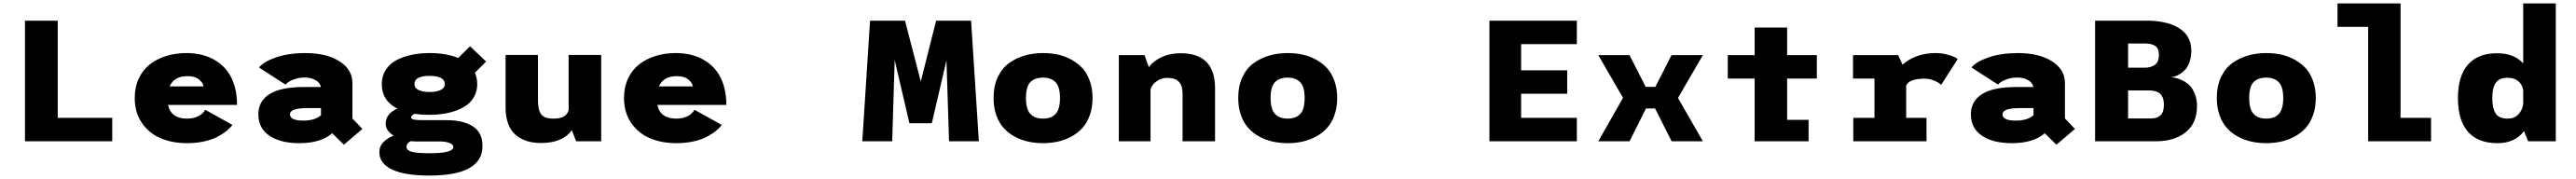

<svg xmlns="http://www.w3.org/2000/svg" viewBox="-20 -820 14950 1039"><path d="M315 -136H631.5V0H125V-700H315Z M1329 -95Q1315 -76 1293.5 -58.8Q1272 -41.5 1240.2 -25Q1208.5 -8.5 1163.2 1.2Q1118 11 1065.5 11Q979 11 911.5 -18Q844 -47 803 -107.2Q762 -167.5 762 -251.5Q762 -314.5 785.5 -364.5Q809 -414.5 850 -446.5Q891 -478.5 945.2 -495.2Q999.5 -512 1062.5 -512Q1111.5 -512 1154.5 -501Q1197.5 -490 1234.8 -466.5Q1272 -443 1298.8 -408.2Q1325.5 -373.5 1340.8 -323Q1356 -272.5 1356 -211H955.5Q972 -131.5 1065.5 -131.5Q1102 -131.5 1130.2 -145.2Q1158.5 -159 1171 -183ZM1067 -378Q991 -378 964.5 -318.5H1161Q1159.5 -338.5 1135.2 -358.5Q1111 -378.5 1067 -378Z M1976 20 1908.5 -46.5Q1842 11 1718 11Q1607.5 11 1543.5 -32.5Q1479.5 -76 1479.5 -156.5Q1479.5 -232.5 1544.2 -273.8Q1609 -315 1744.5 -315H1842.5Q1838 -339.5 1811.8 -354.8Q1785.5 -370 1748.5 -370Q1713.5 -370 1682.2 -357.8Q1651 -345.5 1637 -329L1483.5 -428Q1508.5 -461.5 1581.8 -486.8Q1655 -512 1753.5 -512Q1874.5 -512 1950 -464.5Q2025.5 -417 2025.5 -338V-132.5L2083.5 -71.5ZM1741 -120Q1808.5 -120 1843 -151.5V-192.5H1763.5Q1663 -192.5 1663 -156.5Q1663 -120 1741 -120Z M2473.5 -153.5Q2424.5 -153.5 2387 -159.5Q2366 -149 2366 -139Q2366 -129.5 2382.2 -126Q2398.5 -122.5 2433 -122.5H2572Q2669 -122.5 2724.8 -86.5Q2780.5 -50.5 2780.5 27.5Q2780.5 199 2472 199Q2330 199 2256 164.2Q2182 129.5 2182 63Q2182 28.5 2206 4.5Q2230 -19.5 2264.5 -33Q2218.5 -62 2218.5 -101Q2218.5 -160.5 2286.5 -189.5Q2196 -235.5 2196 -331Q2196 -379 2219.2 -415Q2242.5 -451 2282.5 -471.5Q2322.5 -492 2370.5 -502Q2418.5 -512 2473.5 -512Q2571 -512 2639.5 -483.5L2708.5 -551.5L2801.5 -462.5L2736.5 -397.5Q2750 -367.5 2750 -331Q2750 -292.5 2733.2 -261.2Q2716.5 -230 2689.5 -210.2Q2662.5 -190.5 2625.8 -177.5Q2589 -164.5 2551.2 -159Q2513.5 -153.5 2473.5 -153.5ZM2562 -332Q2562 -379.5 2473.5 -379.5Q2385.5 -379.5 2385.5 -332Q2385.5 -309 2409.5 -297.5Q2433.5 -286 2473.5 -286Q2513.5 -286 2537.8 -297.8Q2562 -309.5 2562 -332ZM2339.5 33Q2339.5 52.5 2370 61Q2400.5 69.5 2473 69.5Q2611 69.5 2611 33.5Q2611 18 2588.5 9.5Q2566 1 2530 1H2389Q2376.5 1 2363 -0.5Q2339.5 11 2339.5 33Z M3120 10Q3075 10 3038.8 -1.2Q3002.5 -12.5 2974 -36.2Q2945.5 -60 2930 -100.5Q2914.5 -141 2914.5 -196V-501H3102.5V-237Q3102.5 -182 3121 -156.8Q3139.5 -131.5 3191 -131.5Q3232.5 -131.5 3253 -144Q3273.5 -156.5 3280.5 -180V-501H3469.5V0H3324L3299 -64Q3245.5 10 3120 10Z M4169 -95Q4155 -76 4133.5 -58.8Q4112 -41.5 4080.2 -25Q4048.5 -8.5 4003.2 1.2Q3958 11 3905.5 11Q3819 11 3751.5 -18Q3684 -47 3643 -107.2Q3602 -167.5 3602 -251.5Q3602 -314.5 3625.5 -364.5Q3649 -414.5 3690 -446.5Q3731 -478.5 3785.2 -495.2Q3839.5 -512 3902.5 -512Q3951.5 -512 3994.5 -501Q4037.5 -490 4074.8 -466.5Q4112 -443 4138.8 -408.2Q4165.5 -373.5 4180.8 -323Q4196 -272.5 4196 -211H3795.5Q3812 -131.5 3905.5 -131.5Q3942 -131.5 3970.2 -145.2Q3998.5 -159 4011 -183ZM3907 -378Q3831 -378 3804.5 -318.5H4001Q3999.5 -338.5 3975.2 -358.5Q3951 -378.5 3907 -378Z M4985 0 5030 -700H5233L5324.5 -347L5413.5 -700H5616.5L5661.5 0H5488.5L5473.5 -469.5L5388.5 -104.5H5258.5L5173 -472L5158.5 0Z M5747 -251Q5747 -320 5771.2 -372Q5795.5 -424 5837 -453.8Q5878.5 -483.5 5928 -497.8Q5977.5 -512 6034 -512Q6078.5 -512 6118.8 -503.5Q6159 -495 6196.5 -475Q6234 -455 6261.5 -425.5Q6289 -396 6305.2 -351.2Q6321.5 -306.5 6321.5 -251Q6321.5 -195.5 6305.2 -150.5Q6289 -105.5 6261.5 -75.8Q6234 -46 6196.5 -26.2Q6159 -6.5 6118.8 2.2Q6078.5 11 6034 11Q5989.5 11 5949 2.2Q5908.5 -6.5 5871.2 -26.2Q5834 -46 5806.8 -75.8Q5779.5 -105.5 5763.2 -150.5Q5747 -195.5 5747 -251ZM6034 -131.5Q6082 -131.5 6107.2 -158.8Q6132.5 -186 6132.5 -251Q6132.5 -315.5 6107.2 -342.5Q6082 -369.5 6034 -369.5Q5985 -369.5 5960 -342.8Q5935 -316 5935 -251Q5935 -186.5 5960.2 -159Q5985.5 -131.5 6034 -131.5Z M6474 0V-500H6623L6648 -430.5Q6677.5 -468.5 6725 -489.8Q6772.5 -511 6833 -511Q7032.5 -511 7032.5 -308V0H6844V-276.5Q6844 -323 6822.5 -345.5Q6801 -368 6754.5 -368Q6718 -368 6690 -345.8Q6662 -323.5 6658 -299.5V0Z M7167 -251Q7167 -320 7191.2 -372Q7215.5 -424 7257 -453.8Q7298.5 -483.5 7348 -497.8Q7397.5 -512 7454 -512Q7498.5 -512 7538.8 -503.5Q7579 -495 7616.5 -475Q7654 -455 7681.5 -425.5Q7709 -396 7725.2 -351.2Q7741.5 -306.5 7741.5 -251Q7741.5 -195.5 7725.2 -150.5Q7709 -105.5 7681.5 -75.8Q7654 -46 7616.5 -26.2Q7579 -6.5 7538.8 2.2Q7498.5 11 7454 11Q7409.5 11 7369 2.2Q7328.5 -6.5 7291.2 -26.2Q7254 -46 7226.8 -75.8Q7199.5 -105.5 7183.2 -150.5Q7167 -195.5 7167 -251ZM7454 -131.5Q7502 -131.5 7527.2 -158.8Q7552.5 -186 7552.5 -251Q7552.5 -315.5 7527.2 -342.5Q7502 -369.5 7454 -369.5Q7405 -369.5 7380 -342.8Q7355 -316 7355 -251Q7355 -186.5 7380.2 -159Q7405.5 -131.5 7454 -131.5Z M9132.5 -564H8809V-412H9076.5V-276H8809V-136H9132.5V0H8625V-700H9132.5Z M9864 -500 9719.5 -251.5 9864 0H9682.5L9586.5 -190.5H9534L9438.5 0H9257L9400.5 -252L9257 -500H9438L9532.5 -315.5H9588L9682 -500Z M10008.5 -364V-500H10164.5V-660H10353V-500H10525.5V-364H10353V-124.5H10477.5V0H10164.5V-364Z M11044 -136H11162V0H10737V-136H10860V-364H10735.5V-500H10997.5L11023 -444.5Q11057.5 -476.5 11107 -494.2Q11156.5 -512 11215 -512Q11248.5 -512 11279 -504.2Q11309.5 -496.5 11324 -489.2Q11338.5 -482 11343 -477L11247 -327.5Q11237 -338.5 11209.2 -351Q11181.5 -363.5 11149.5 -363.5Q11104.5 -363.5 11077.8 -352.5Q11051 -341.5 11044 -323Z M11916 20 11848.5 -46.5Q11782 11 11658 11Q11547.5 11 11483.5 -32.5Q11419.5 -76 11419.5 -156.5Q11419.5 -232.5 11484.2 -273.8Q11549 -315 11684.5 -315H11782.5Q11778 -339.5 11751.8 -354.8Q11725.5 -370 11688.5 -370Q11653.5 -370 11622.2 -357.8Q11591 -345.5 11577 -329L11423.5 -428Q11448.5 -461.5 11521.8 -486.8Q11595 -512 11693.5 -512Q11814.5 -512 11890 -464.5Q11965.5 -417 11965.5 -338V-132.5L12023.5 -71.5ZM11681 -120Q11748.5 -120 11783 -151.5V-192.5H11703.5Q11603 -192.5 11603 -156.5Q11603 -120 11681 -120Z M12140.5 0V-700H12443Q12465 -700 12486.8 -698.2Q12508.5 -696.5 12534.5 -691.5Q12560.5 -686.5 12583 -678.5Q12605.5 -670.5 12627.2 -657Q12649 -643.5 12664.5 -625.8Q12680 -608 12689.5 -582.5Q12699 -557 12699 -526.5Q12699 -491 12689.5 -462.8Q12680 -434.5 12666.2 -418.5Q12652.5 -402.5 12635 -391.5Q12617.5 -380.5 12604.5 -376.5Q12591.5 -372.5 12580.5 -371.5Q12596 -370.5 12612.8 -366.5Q12629.5 -362.5 12651.8 -351Q12674 -339.5 12691 -322Q12708 -304.5 12720 -273.5Q12732 -242.5 12732 -202.5Q12732 -105 12666.5 -52.5Q12601 0 12493.5 0ZM12332 -427H12429Q12463.5 -427 12487.2 -443.5Q12511 -460 12511 -501Q12511 -539.5 12489.8 -553.5Q12468.5 -567.5 12430.5 -567.5H12332ZM12332 -132.5H12466.5Q12501.5 -132.5 12520.8 -151Q12540 -169.5 12540 -213.5Q12540 -295 12455 -295H12332Z M12847 -251Q12847 -320 12871.2 -372Q12895.5 -424 12937 -453.8Q12978.5 -483.5 13028 -497.8Q13077.5 -512 13134 -512Q13178.5 -512 13218.8 -503.5Q13259 -495 13296.5 -475Q13334 -455 13361.5 -425.5Q13389 -396 13405.2 -351.2Q13421.5 -306.5 13421.5 -251Q13421.5 -195.5 13405.2 -150.5Q13389 -105.5 13361.5 -75.8Q13334 -46 13296.5 -26.2Q13259 -6.5 13218.8 2.2Q13178.5 11 13134 11Q13089.5 11 13049 2.2Q13008.5 -6.5 12971.2 -26.2Q12934 -46 12906.8 -75.8Q12879.5 -105.5 12863.2 -150.5Q12847 -195.5 12847 -251ZM13134 -131.5Q13182 -131.5 13207.2 -158.8Q13232.5 -186 13232.5 -251Q13232.5 -315.5 13207.2 -342.5Q13182 -369.5 13134 -369.5Q13085 -369.5 13060 -342.8Q13035 -316 13035 -251Q13035 -186.5 13060.2 -159Q13085.5 -131.5 13134 -131.5Z M13913.5 -136H14090.5V0H13725.5V-664H13547.5V-800H13913.5Z M14473 -511Q14573 -511 14625.5 -452V-800H14814.5V0H14654L14630 -59Q14577.5 11 14476 11Q14362.5 11 14304.5 -55.5Q14246.5 -122 14246.5 -251Q14246.5 -379 14304.8 -445Q14363 -511 14473 -511ZM14446 -251Q14446 -192 14465.2 -161.8Q14484.5 -131.5 14535 -131.5Q14574 -131.5 14597.2 -155.8Q14620.5 -180 14625.5 -216V-295Q14620.5 -329.5 14597 -349Q14573.5 -368.5 14536 -368.5Q14485.5 -368.5 14465.8 -338.8Q14446 -309 14446 -251Z"/></svg>

Font: League Mono ExtraBold
Style: Regular
Weight: 800
Width: 6
Designer: Tyler Finck
Foundry: The League of Moveable Type / Tyler Finck
Version: Version 2.210